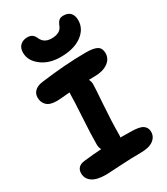

<svg xmlns="http://www.w3.org/2000/svg" viewBox="-237 -1060 1034 1191"><g transform="rotate(-30 280.5 -465.0)"><path d="M279.8 -744.1Q197.8 -744.1 143.8 -785.6Q89.8 -827.1 89.8 -883.8Q89.8 -918 109.4 -936Q128.9 -954.1 160.2 -954.1Q181.2 -954.1 194.1 -945.1Q207 -936 215.8 -916Q234.9 -872.1 289.1 -872.1Q352.1 -872.1 368.2 -915Q377.4 -938.5 388.7 -948.7Q399.9 -959 420.9 -959Q454.1 -959 470.9 -940.4Q487.8 -921.9 487.8 -888.2Q487.8 -826.2 431.9 -785.2Q376 -744.1 279.8 -744.1ZM160.2 28.8Q92.8 28.8 60.3 5.9Q27.8 -17.1 27.8 -56.2Q27.8 -80.1 42.2 -95Q56.6 -109.9 85.9 -112.8Q157.7 -121.1 210.9 -124Q201.2 -140.1 201.2 -163.1Q201.2 -231.4 208.5 -349.6Q215.8 -467.8 215.8 -509.8Q215.8 -522 216.8 -526.9Q202.1 -525.9 181.4 -523.9Q160.6 -522 146.7 -521Q132.8 -520 121.1 -520Q73.7 -520 51.3 -541.5Q28.8 -563 28.8 -597.2Q28.8 -626 48.3 -644.3Q67.9 -662.6 103 -667Q282.7 -690.9 428.2 -690.9Q484.4 -690.9 508.3 -676.5Q532.2 -662.1 532.2 -627Q532.2 -585.4 496.1 -560.3Q460 -535.2 402.8 -535.2Q374 -535.2 359.9 -534.2Q369.1 -516.6 369.1 -497.1Q369.1 -475.6 360.6 -356.7Q352.1 -237.8 352.1 -147Q352.1 -132.8 350.1 -127Q360.4 -127 384.8 -126.5Q409.2 -126 423.8 -126Q485.8 -126 509.5 -109.6Q533.2 -93.3 533.2 -63Q533.2 -26.9 502.9 -4.4Q472.7 18.1 412.1 18.1Q345.2 18.1 258.5 23.4Q171.9 28.8 160.2 28.8Z"/></g></svg>

Font: Shantell Sans Bouncy
Style: Bold
Weight: 700
Designer: Stephen Nixon, Anya Danilova, Shantell Martin
Foundry: Arrow Type
Version: Version 1.006;[9816181b4]